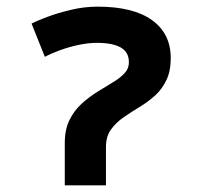

<svg xmlns="http://www.w3.org/2000/svg" viewBox="-20 -558 600 578"><path d="M175 0V-127Q175 -168 189 -196.5Q203 -225 226 -246Q249 -267 277 -284Q299 -298 319.5 -310Q340 -322 354 -336.5Q368 -351 368 -371Q368 -401 343.5 -415Q319 -429 272 -429Q246 -429 217.5 -423Q189 -417 162.5 -407.5Q136 -398 115 -387L75 -487Q90 -495 122 -507Q154 -519 194 -528.5Q234 -538 274 -538Q381 -538 437.5 -497.5Q494 -457 494 -383Q494 -344 481 -317Q468 -290 448.5 -272Q429 -254 405 -239Q377 -222 353 -205.5Q329 -189 314 -168Q299 -147 299 -116V0Z"/></svg>

Font: Ubuntu Sans Mono SemiBold
Style: Regular
Weight: 600
Monospace: yes
Designer: Dalton Maag Ltd
Foundry: Dalton Maag Ltd
Version: Version 1.006